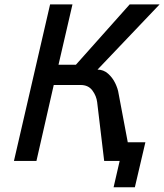

<svg xmlns="http://www.w3.org/2000/svg" viewBox="-20 -709 723 846"><path d="M543 -82H620.6L574.2 116.2H480.5L507.3 0H439L408.2 -258.3Q404.8 -286.6 387 -310.5Q369.1 -334.5 335.4 -334.5H216.8L140.6 0H41.5L200.7 -689.5H299.3L237.8 -423.8H314.5L551.3 -689.5H683.1L409.7 -402.3Q436 -402.3 456.1 -384.5Q476.1 -366.7 487.8 -342.3Q499.5 -317.9 502.4 -297.4Z"/></svg>

Font: Acari Sans Medium
Style: Italic
Weight: 500
Italic angle: -13°
Designer: Alfredo Marco Pradil and Stefan Peev
Foundry: Hanken Design Co.
Version: Version 1.045